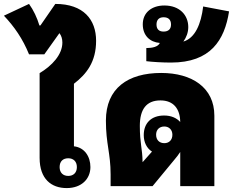

<svg xmlns="http://www.w3.org/2000/svg" viewBox="-71 -949 1188 979"><path d="M419 -741C419 -849 355 -929 211 -929L135 -819H130C118 -859 100 -897 77 -929L-51 -869C2 -813 45 -751 77 -672H155L232 -780C242 -767 247 -751 247 -732C247 -670 194 -614 131 -576V-144C131 -36 191 10 269 10C346 10 390 -38 390 -97C390 -151 360 -197 306 -203V-522C371 -572 419 -634 419 -741ZM277 -142C303 -142 321 -126 321 -97C321 -68 303 -52 277 -52C251 -52 233 -68 233 -97C233 -127 251 -142 277 -142Z M493 0H707L816 -132C828 -146 839 -160 848 -174V0H1022V-359C1022 -503 907 -577 751 -577C581 -577 469 -499 469 -334C469 -215 493 -168 493 -60ZM642 -307C642 -390 674 -437 747 -437C814 -437 847 -394 848 -327C829 -348 801 -360 766 -360C700 -360 662 -321 662 -260C662 -224 677 -193 704 -176L656 -122C655 -195 642 -216 642 -307ZM767 -219C742 -219 725 -235 725 -262C725 -288 742 -304 767 -304C790 -304 808 -288 808 -262C808 -234 790 -219 767 -219Z M801 -630C1003 -630 1074 -744 1097 -891L965 -916C954 -826 924 -755 864 -737C879 -758 889 -783 889 -811C889 -871 846 -921 767 -921C704 -921 657 -886 657 -825C657 -768 693 -734 744 -730C735 -710 705 -704 675 -704V-637C707 -633 757 -630 801 -630ZM763 -788C740 -788 727 -800 727 -824C727 -848 740 -861 763 -861C787 -861 801 -849 801 -824C801 -800 787 -788 763 -788Z"/></svg>

Font: Noto Sans Thai Looped SemiCondensed Black
Style: Regular
Weight: 900
Width: 4
Designer: Sasikarn Vongin, Ben Mitchell
Foundry: The Fontpad Ltd
Version: Version 1.001